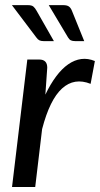

<svg xmlns="http://www.w3.org/2000/svg" viewBox="-20 -746 398 766"><path d="M27.5 0ZM28 0 89 -508.5H136.5Q168.5 -508.5 168.5 -476L161 -368.5Q181 -410.5 204 -441.2Q227 -472 252.2 -489.5Q277.5 -507 304.2 -510.5Q331 -514 358.5 -502.5L341.5 -411.5Q276.5 -437.5 227.5 -393Q178.5 -348.5 148 -231L120.5 0ZM232 -725.5Q247.5 -725.5 255 -720Q262.5 -714.5 267 -703L316 -582H279.5Q269.5 -582 263 -585Q256.5 -588 251.5 -596.5L174.5 -725.5ZM91 -725.5Q106.5 -725.5 113.2 -719.8Q120 -714 126 -703L195 -582H153.5Q143.5 -582 137 -585.2Q130.5 -588.5 125 -596.5L27.5 -725.5Z"/></svg>

Font: Lato Medium
Style: Italic
Weight: 500
Italic angle: -7°
Designer: Lukasz Dziedzic
Foundry: tyPoland Lukasz Dziedzic
Version: Version 2.006; 2014-01-15